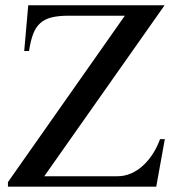

<svg xmlns="http://www.w3.org/2000/svg" viewBox="-20 -700 662 720"><path d="M597.2 -680.2 146 -39.1H420.9Q447.3 -39.1 471.4 -49.6Q495.6 -60.1 516.1 -78.9Q536.6 -97.7 553 -123Q569.3 -148.4 580.1 -178.2H598.1L565.9 0H9.8V-17.1L448.2 -641.1H237.8Q200.2 -641.1 174.6 -635Q148.9 -628.9 131.6 -613.8Q114.3 -598.6 104.5 -573Q94.7 -547.4 88.9 -508.8H70.8L85.9 -680.2Z"/></svg>

Font: Tuladha Jejeg
Style: Regular
Weight: 400
Designer: R.S. Wihananto
Foundry: R.S. Wihananto
Version: Version 1.92